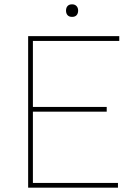

<svg xmlns="http://www.w3.org/2000/svg" viewBox="-20 -867 636 887"><path d="M110 -700H531V-678H132V-22H525V0H110ZM123 -373H473V-351H123ZM285 -818Q285 -831 292 -839Q299 -847 313 -847Q326 -847 333.5 -839Q341 -831 341 -818Q341 -805 334 -797Q327 -789 313 -789Q299 -789 292 -797Q285 -805 285 -818Z"/></svg>

Font: Easer Grotesk Variable
Style: Regular
Weight: 400
Designer: Boardeaser, Bonnie Shaver-Troup, Thomas Jockin
Foundry: Lexend
Version: Version 1.001;Glyphs 3.1.2 (3151)